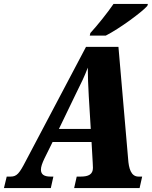

<svg xmlns="http://www.w3.org/2000/svg" viewBox="-58 -951 769 971"><path d="M396 -771H477C546 -806 659 -889 687 -921L690 -931H516C487 -888 434 -822 399 -784ZM-38 0H199L212 -58H197C165 -58 149 -69 149 -93C149 -107 155 -125 167 -150L208 -233H405L411 -127C411 -119 412 -111 412 -102C412 -69 389 -58 351 -58H330L317 0H648L661 -58H642C604 -58 593 -101 590 -147L541 -714H377L72 -136C40 -74 27 -58 -4 -58H-24ZM324 -473C355 -536 368 -561 386 -609C386 -561 388 -523 391 -464L401 -299H240Z"/></svg>

Font: Noto Serif Condensed Black
Style: Italic
Weight: 900
Width: 3
Italic angle: -12°
Designer: Monotype Design Team
Foundry: Monotype Imaging Inc.
Version: Version 2.013